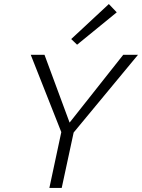

<svg xmlns="http://www.w3.org/2000/svg" viewBox="-20 -929 702 949"><path d="M557 -868 361 -708 332 -736 518 -909ZM662 -658 344 -274 285 0H224L283 -276L132 -658H200L324 -323L589 -658Z"/></svg>

Font: EauTestText Semilight
Style: Italic
Weight: 300
Italic angle: -12°
Designer: Christian Thalmann (Catharsis Fonts)
Version: Version 0.001;PS 000.001;hotconv 1.0.88;makeotf.lib2.5.64775